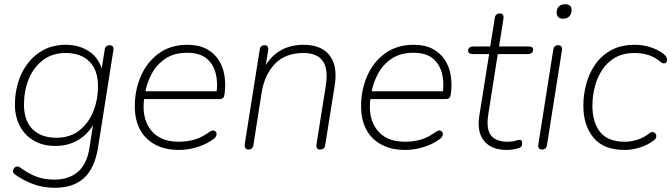

<svg xmlns="http://www.w3.org/2000/svg" viewBox="-20 -705 3197 913"><path d="M241 188Q184 188 136.5 170Q89 152 49 123Q43 119 42 113Q41 107 43.5 101Q46 95 50.5 91Q55 87 61.5 86.5Q68 86 75 91Q113 119 150.5 134Q188 149 239 149Q307 149 350 112.5Q393 76 405 0L426 -133L434 -132Q409 -77 359.5 -44Q310 -11 242 -11Q185 -11 142 -35.5Q99 -60 75 -104.5Q51 -149 51 -208Q51 -263 66.5 -314Q82 -365 113 -405Q144 -445 189 -468.5Q234 -492 294 -492Q356 -492 404 -460.5Q452 -429 469 -362H461L478 -469Q481 -490 502 -490Q512 -490 516.5 -483.5Q521 -477 519 -465L446 -2Q430 95 379.5 141.5Q329 188 241 188ZM248 -50Q313 -50 357 -84.5Q401 -119 423.5 -175Q446 -231 446 -296Q446 -371 405.5 -412Q365 -453 292 -453Q228 -453 183.5 -418.5Q139 -384 116.5 -328.5Q94 -273 94 -208Q94 -132 134.5 -91Q175 -50 248 -50Z M831 8Q766 8 718.5 -17Q671 -42 646 -88.5Q621 -135 621 -200Q621 -277 650 -343.5Q679 -410 735 -451Q791 -492 871 -492Q925 -492 961.5 -472.5Q998 -453 1019.5 -420Q1041 -387 1047.5 -345Q1054 -303 1048 -259Q1046 -245 1041 -239.5Q1036 -234 1023 -234H650L656 -271H1028L1009 -259Q1017 -313 1005.5 -357Q994 -401 961.5 -427.5Q929 -454 870 -454Q807 -454 765.5 -425.5Q724 -397 701 -353.5Q678 -310 670 -264L667 -246Q651 -150 694.5 -90.5Q738 -31 829 -31Q871 -31 906 -41.5Q941 -52 975 -77Q984 -84 991 -84.5Q998 -85 1003 -81.5Q1008 -78 1009.5 -72Q1011 -66 1008 -58.5Q1005 -51 997 -45Q964 -20 919.5 -6Q875 8 831 8Z M1161 6Q1151 6 1146.5 -1.5Q1142 -9 1144 -21L1215 -469Q1218 -490 1239 -490Q1248 -490 1252.5 -483.5Q1257 -477 1255 -465L1239 -364H1228Q1253 -424 1303 -458Q1353 -492 1424 -492Q1478 -492 1514.5 -470.5Q1551 -449 1566.5 -405.5Q1582 -362 1571 -295L1526 -13Q1523 6 1502 6Q1492 6 1487.5 -0.5Q1483 -7 1485 -19L1529 -296Q1542 -376 1515 -414.5Q1488 -453 1423 -453Q1337 -453 1287.5 -401.5Q1238 -350 1224 -264L1185 -15Q1182 6 1161 6Z M1907 8Q1842 8 1794.5 -17Q1747 -42 1722 -88.5Q1697 -135 1697 -200Q1697 -277 1726 -343.5Q1755 -410 1811 -451Q1867 -492 1947 -492Q2001 -492 2037.5 -472.5Q2074 -453 2095.5 -420Q2117 -387 2123.5 -345Q2130 -303 2124 -259Q2122 -245 2117 -239.5Q2112 -234 2099 -234H1726L1732 -271H2104L2085 -259Q2093 -313 2081.5 -357Q2070 -401 2037.5 -427.5Q2005 -454 1946 -454Q1883 -454 1841.5 -425.5Q1800 -397 1777 -353.5Q1754 -310 1746 -264L1743 -246Q1727 -150 1770.5 -90.5Q1814 -31 1905 -31Q1947 -31 1982 -41.5Q2017 -52 2051 -77Q2060 -84 2067 -84.5Q2074 -85 2079 -81.5Q2084 -78 2085.5 -72Q2087 -66 2084 -58.5Q2081 -51 2073 -45Q2040 -20 1995.5 -6Q1951 8 1907 8Z M2390 8Q2341 8 2309 -11.5Q2277 -31 2264 -67Q2251 -103 2259 -153L2306 -448H2228Q2218 -448 2212 -452Q2206 -456 2206 -463Q2206 -474 2213 -479Q2220 -484 2230 -484H2311L2333 -620Q2336 -641 2357 -641Q2367 -641 2371.5 -634.5Q2376 -628 2374 -616L2353 -484H2493Q2504 -484 2509.5 -480.5Q2515 -477 2515 -469Q2515 -459 2508.5 -453.5Q2502 -448 2491 -448H2347L2302 -162Q2291 -92 2314.5 -61.5Q2338 -31 2393 -31Q2417 -31 2430 -35.5Q2443 -40 2450 -40Q2456 -40 2459.5 -36.5Q2463 -33 2463 -25Q2463 -16 2460.5 -10.5Q2458 -5 2450 -2Q2440 2 2422.5 5Q2405 8 2390 8Z M2557 6Q2547 6 2542.5 -0.5Q2538 -7 2540 -19L2611 -469Q2614 -490 2635 -490Q2645 -490 2649.5 -483.5Q2654 -477 2652 -465L2581 -15Q2578 6 2557 6ZM2657 -616Q2643 -616 2635 -623.5Q2627 -631 2627 -644Q2627 -664 2638 -674.5Q2649 -685 2668 -685Q2682 -685 2690 -678Q2698 -671 2698 -657Q2698 -638 2687 -627Q2676 -616 2657 -616Z M2950 8Q2850 8 2802 -50.5Q2754 -109 2754 -202Q2754 -255 2768 -306.5Q2782 -358 2811.5 -400Q2841 -442 2887.5 -467Q2934 -492 2999 -492Q3038 -492 3074.5 -480Q3111 -468 3136 -448Q3145 -441 3149 -433Q3153 -425 3152 -418Q3151 -411 3146.5 -407Q3142 -403 3136 -403.5Q3130 -404 3122 -410Q3095 -433 3064.5 -443Q3034 -453 2997 -453Q2944 -453 2906 -431.5Q2868 -410 2844 -373.5Q2820 -337 2808.5 -292.5Q2797 -248 2797 -202Q2797 -124 2833.5 -77.5Q2870 -31 2952 -31Q2980 -31 3010.5 -40.5Q3041 -50 3068 -71Q3075 -77 3082 -77Q3089 -77 3093.5 -73.5Q3098 -70 3100 -64Q3102 -58 3100 -51.5Q3098 -45 3092 -40Q3064 -17 3025.5 -4.5Q2987 8 2950 8Z"/></svg>

Font: Nunito Variable Extra Light
Style: Italic
Weight: 200
Italic angle: -9°
Designer: Vernon Adams
Foundry: Vernon Adams
Version: Version 3.602